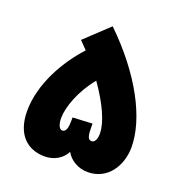

<svg xmlns="http://www.w3.org/2000/svg" viewBox="-125 -800 866 910"><g transform="rotate(20 308.0 -345.0)"><path d="M197 0C248 0 287 -27 304 -62C323 -27 364 0 414 0C516 0 570 -90 570 -182C570 -324 472 -514 290 -690L171 -578C184 -565 197 -552 209 -539C128 -451 46 -314 46 -173C47 -55 111 0 197 0ZM358 -209V-224L259 -219V-204C259 -170 254 -144 234 -144C217 -144 209 -171 209 -198C209 -252 241 -344 305 -421C370 -329 406 -248 407 -194C408 -169 400 -144 382 -144C362 -144 358 -166 358 -209Z"/></g></svg>

Font: Noto Sans Arabic UI Cn Bk
Style: Regular
Weight: 900
Width: 3
Designer: Monotype Design Team, Nadine Chahine and Nizar Qandah
Foundry: Monotype Imaging Inc.
Version: Version 2.010